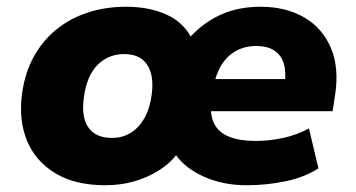

<svg xmlns="http://www.w3.org/2000/svg" viewBox="-20 -537 1053 568"><path d="M292 11Q202 11 143.5 -24.5Q85 -60 60 -120.5Q35 -181 45 -258Q53 -320 79.5 -368.5Q106 -417 147 -450Q188 -483 240 -500Q292 -517 353 -517Q420 -517 470 -495Q520 -473 544 -429Q583 -471 634 -494Q685 -517 751 -517Q826 -517 880 -485.5Q934 -454 959 -395Q984 -336 971 -254L964 -208H576L590 -303H834L822 -288Q827 -324 819.5 -349Q812 -374 791.5 -387.5Q771 -401 738 -401Q705 -401 678.5 -386.5Q652 -372 635 -344.5Q618 -317 611 -278L607 -250Q599 -202 612.5 -173.5Q626 -145 658 -132.5Q690 -120 736 -120Q777 -120 818 -129Q859 -138 894 -157L922 -39Q882 -13 826 -1Q770 11 709 11Q640 11 584 -14Q528 -39 500 -79H502Q482 -53 449.5 -32.5Q417 -12 377 -0.5Q337 11 292 11ZM311 -129Q343 -129 367.5 -144.5Q392 -160 408 -189Q424 -218 429 -259Q436 -315 415 -346Q394 -377 348 -377Q315 -377 289.5 -361.5Q264 -346 248.5 -317.5Q233 -289 228 -248Q220 -191 241.5 -160Q263 -129 311 -129Z"/></svg>

Font: Nunito Sans 7pt Black
Style: Italic
Weight: 900
Italic angle: -9°
Version: Version 3.101;gftools[0.9.27]